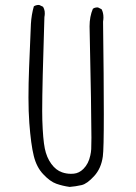

<svg xmlns="http://www.w3.org/2000/svg" viewBox="-20 -757 540 764"><path d="M336.4 -652.3Q343.8 -309.6 343.8 -209Q343.8 -176.3 343 -163.8Q342.3 -151.4 339.4 -138.7Q332.5 -105.5 312 -85Q294.9 -67.9 273.4 -65.9Q268.6 -65.4 262.2 -65.4Q244.1 -65.4 227.1 -71.3Q202.6 -79.6 184.1 -105Q165.5 -130.4 158.2 -166.5Q150.9 -202.6 148.4 -278.8Q147.9 -293 147.9 -315.9Q147.9 -416.5 156.7 -689Q158.2 -697.3 158.2 -702.9Q158.2 -708.5 157.7 -712.4Q156.2 -721.7 151.4 -730L137.2 -736.8Q135.7 -737.3 134.3 -737.3Q123.5 -737.3 114.7 -731.9Q105 -698.2 103 -661.6L95.7 -485.8Q93.3 -424.3 93.3 -368.7Q93.3 -313 96.7 -267.1Q103 -182.6 114.3 -137Q125.5 -91.3 152.3 -63.5Q179.2 -34.7 204.1 -25.9Q229 -17.1 257.3 -13.2Q280.8 -15.1 304.7 -20.5Q326.2 -25.4 354.5 -56.2Q382.8 -86.9 389.2 -134.8Q393.1 -161.6 393.1 -303Q393.1 -444.3 390.1 -670.9Q391.6 -680.7 391.6 -687.5Q391.6 -706.5 384.3 -720.2L370.6 -727.1Q369.1 -727.5 366.9 -727.5Q364.7 -727.5 361.8 -727.1Q355 -726.1 349.6 -722.2Q336.4 -690.9 336.4 -652.3Z"/></svg>

Font: NaikaiFont
Style: ExtraLight
Weight: 200
Version: Version 1.89